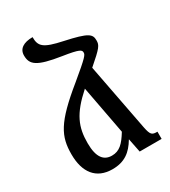

<svg xmlns="http://www.w3.org/2000/svg" viewBox="-190 -867 861 971"><g transform="rotate(-30 240.0 -381.5)"><path d="M176 9C247 9 288 -23 322 -80H323L339 0H467V-42C436 -42 428 -46 418 -96L343 -487C424 -557 431 -568 431 -596C431 -633 416 -648 286 -676C177 -699 159 -718 159 -772C106 -772 75 -752 75 -713C75 -659 104 -635 240 -614C339 -599 344 -590 344 -575C344 -562 338 -552 234 -466C63 -327 33 -265 33 -160C33 -55 81 9 176 9ZM132 -168C132 -262 157 -324 258 -414L311 -132C278 -78 252 -52 208 -52C162 -52 132 -83 132 -168Z"/></g></svg>

Font: Noto Serif Armenian ExtraCondensed SemiBold
Style: Regular
Weight: 600
Width: 2
Designer: Monotype Design Team
Foundry: Monotype Imaging Inc.
Version: Version 2.008